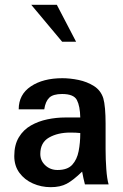

<svg xmlns="http://www.w3.org/2000/svg" viewBox="-20 -775 519 807"><path d="M317.4 -215.8Q317.4 -174.8 310.5 -139.6Q303.7 -104.5 283.7 -82.5Q263.7 -60.5 221.7 -60.5Q191.4 -60.5 170.4 -80.1Q149.4 -99.6 149.4 -127.9Q149.4 -175.8 186 -196.8Q222.7 -217.8 275.4 -217.8Q300.8 -217.8 317.4 -215.8ZM436.5 0Q429.7 -23.4 426.8 -64.5Q423.8 -105.5 423.8 -147.5V-255.9Q423.8 -290 421.4 -317.9Q418.9 -345.7 414.1 -362.3Q403.3 -395.5 374.5 -413.6Q345.7 -431.6 310.1 -439Q274.4 -446.3 242.2 -446.3Q161.1 -446.3 109.9 -412.1Q58.6 -377.9 58.6 -315.4H166Q170.9 -348.6 187 -364.3Q203.1 -379.9 241.2 -379.9Q290 -379.9 303.2 -354.5Q316.4 -329.1 317.4 -281.2H253.9Q216.8 -281.2 179.2 -273.4Q141.6 -265.6 109.9 -247.6Q78.1 -229.5 59.1 -197.8Q40 -166 40 -119.1Q40 -78.1 61.5 -48.8Q83 -19.5 118.2 -3.9Q153.3 11.7 193.4 11.7Q233.4 11.7 260.7 -2.9Q288.1 -17.6 325.2 -53.7Q327.1 -42 330.6 -26.4Q334 -10.7 336.9 0ZM241.2 -599.6 111.3 -754.9H218.8L299.8 -599.6Z"/></svg>

Font: Namkio Khamti
Style: Bold
Weight: 700
Designer: Debbi Hosken
Foundry: SIL International
Version: Version 3.917